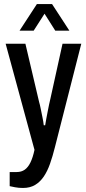

<svg xmlns="http://www.w3.org/2000/svg" viewBox="-20 -743 428 952"><path d="M94 189Q73 189 54.5 185.5Q36 182 28 180V110H63Q86 110 102.5 98.5Q119 87 131 62.5Q143 38 151 0L8 -526H106L174 -237Q178 -224 182 -203.5Q186 -183 190.5 -161.5Q195 -140 197 -122H204Q206 -136 209.5 -154Q213 -172 216.5 -190.5Q220 -209 223.5 -225.5Q227 -242 230 -254L290 -526H383L252 -12Q241 32 228 69Q215 106 197 132.5Q179 159 154 174Q129 189 94 189ZM77 -591 163 -723H238L324 -591H254L180 -708H222L147 -591Z"/></svg>

Font: Archivo Condensed Medium
Style: Regular
Weight: 500
Width: 3
Designer: Hector Gatti
Foundry: Omnibus-Type
Version: Version 2.001